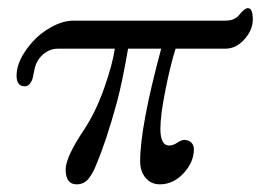

<svg xmlns="http://www.w3.org/2000/svg" viewBox="-20 -454 653 481"><path d="M21.5 -264.6Q21.5 -303.7 60.5 -348.1Q80.1 -370.6 109.1 -386.5Q138.2 -402.3 164.1 -402.3H545.4Q567.9 -402.3 579.6 -417Q592.8 -433.6 601.1 -433.6Q613.3 -433.6 613.3 -405.3Q613.3 -378.9 592.3 -355.5Q571.3 -332 544.4 -332H419.9Q406.7 -290.5 394.3 -227.8Q381.8 -165 381.8 -131.3Q381.8 -89.4 403.8 -89.4Q414.1 -89.4 425.8 -97.7Q435.5 -103.5 441.4 -103.5Q452.6 -103.5 459.2 -96.9Q465.8 -90.3 465.8 -80.6Q465.8 -47.9 439.9 -20Q414.1 7.8 380.4 7.8Q358.4 7.8 344.7 -8.5Q331.1 -24.9 331.1 -49.8Q331.1 -136.7 383.8 -332H300.8Q286.6 -248.5 272.5 -196.3Q246.6 -102.1 222.2 -43.9Q217.3 -31.7 213.4 -24.2Q209.5 -16.6 203.4 -8.3Q197.3 0 189.5 3.9Q181.6 7.8 171.9 7.8Q144.5 7.8 144.5 -29.3Q144.5 -60.1 190.4 -128.9Q219.7 -172.9 241 -233.2Q262.2 -293.5 267.6 -332H125Q104 -332 87.2 -317.1Q70.3 -302.2 65.9 -277.8Q63.5 -265.1 61.8 -258.1Q60.1 -251 54.9 -244.4Q49.8 -237.8 42 -237.8Q21.5 -237.8 21.5 -264.6Z"/></svg>

Font: Theano Old Style
Style: Regular
Weight: 400
Designer: Alexey Kryukov
Version: Version 2.00